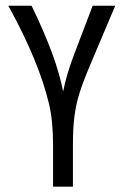

<svg xmlns="http://www.w3.org/2000/svg" viewBox="-20 -436 447 689"><path d="M93.3 -415.5Q184.1 -228.5 206.5 -107.4Q218.8 -169.9 247.1 -243.7L312.5 -415.5H393.6L303.7 -203.1Q277.8 -142.1 265.1 -101.3Q252.4 -60.5 247.1 -18.6Q241.7 23.4 241.7 83.5V233.9H170.4V83.5Q170.4 -2 155.8 -63.5Q119.6 -216.3 9.8 -415.5Z"/></svg>

Font: NMS Futura Pro Book
Style: Regular
Weight: 400
Designer: Blend3rman
Version: Version 0.1